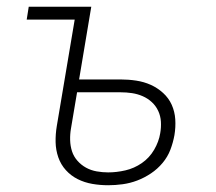

<svg xmlns="http://www.w3.org/2000/svg" viewBox="-20 -540 640 568"><path d="M300 8Q276 8 253 4Q230 0 210 -10Q190 -20 175 -36.5Q160 -53 152.5 -74.5Q145 -96 144.5 -119.5Q144 -143 148 -167L201 -482H59L65 -520H250L214 -305H336Q360 -305 383 -301.5Q406 -298 426 -289Q446 -280 462.5 -265Q479 -250 488 -230Q497 -210 498.5 -187Q500 -164 496 -140Q492 -118 484 -97Q476 -76 461 -58Q446 -40 426.5 -27Q407 -14 386 -6Q365 2 343 5Q321 8 300 8ZM300 -30Q325 -30 351 -36Q377 -42 399.5 -57.5Q422 -73 436 -97Q450 -121 454 -146Q457 -163 456 -180Q455 -197 448 -212Q441 -227 429 -238Q417 -249 402 -255.5Q387 -262 370.5 -264.5Q354 -267 336 -267H208L190 -160Q187 -143 187.5 -125.5Q188 -108 193 -92.5Q198 -77 209 -64.5Q220 -52 234.5 -44Q249 -36 266 -33Q283 -30 300 -30Z"/></svg>

Font: Iosevka SS04 XLt Ex
Style: Italic
Weight: 200
Width: 7
Italic angle: -9°
Monospace: yes
Designer: Belleve Invis
Foundry: Belleve Invis
Version: Version 19.0.0; ttfautohint (v1.8.4)